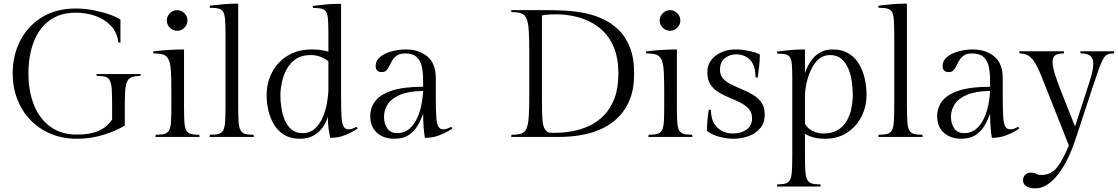

<svg xmlns="http://www.w3.org/2000/svg" viewBox="-20 -756 6172 1060"><path d="M755 -337Q717 -337 698.5 -325.5Q680 -314 674.5 -282Q669 -250 669 -187V-63Q623 -34 552.5 -12Q482 10 405 10Q324 10 258.5 -18Q193 -46 146.5 -95Q100 -144 75 -209.5Q50 -275 50 -350Q50 -450 91.5 -531Q133 -612 211 -660.5Q289 -709 399 -709Q450 -709 499 -699Q548 -689 587 -675Q626 -661 645 -648V-520L634 -522Q626 -579 591 -615Q556 -651 505.5 -668.5Q455 -686 399 -686Q311 -686 252.5 -642.5Q194 -599 165.5 -523Q137 -447 137 -350Q137 -253 167.5 -176.5Q198 -100 258 -56.5Q318 -13 405 -13Q478 -13 524.5 -33.5Q571 -54 599 -97V-175Q599 -229 597 -261.5Q595 -294 587 -310.5Q579 -327 562 -332Q545 -337 514 -337L512 -347H757Z M996 -483V-165Q996 -113 998 -82.5Q1000 -52 1008 -37Q1016 -22 1033 -17Q1050 -12 1080 -12L1082 0H838L840 -12Q871 -12 888.5 -17Q906 -22 914 -37.5Q922 -53 924 -84Q926 -115 926 -167V-247Q926 -320 923.5 -363Q921 -406 911 -427Q901 -448 881.5 -454.5Q862 -461 827 -461L825 -472Q825 -472 850.5 -475Q876 -478 915 -480.5Q954 -483 996 -483ZM901 -643Q901 -666 918 -683Q935 -700 958 -700Q981 -700 998 -683Q1015 -666 1015 -643Q1015 -620 998 -603Q981 -586 958 -586Q935 -586 918 -603Q901 -620 901 -643Z M1295 -736V-174Q1295 -119 1297 -86.5Q1299 -54 1307.5 -38Q1316 -22 1333 -17Q1350 -12 1380 -12L1382 0H1137L1139 -12Q1170 -12 1187.5 -17Q1205 -22 1213 -38Q1221 -54 1223 -86.5Q1225 -119 1225 -174V-556Q1225 -610 1223 -642Q1221 -674 1213 -689Q1205 -704 1187.5 -708.5Q1170 -713 1139 -713L1137 -724Q1137 -724 1159 -727Q1181 -730 1217.5 -733Q1254 -736 1295 -736Z M1790 -111Q1781 -80 1761.5 -52.5Q1742 -25 1711 -7.5Q1680 10 1635 10Q1584 10 1548.5 -12Q1513 -34 1492 -69.5Q1471 -105 1461.5 -147Q1452 -189 1452 -229Q1452 -299 1482 -356.5Q1512 -414 1568 -448.5Q1624 -483 1702 -483Q1730 -483 1752.5 -479.5Q1775 -476 1793 -471V-566Q1793 -617 1791 -646.5Q1789 -676 1781 -690Q1773 -704 1756 -708Q1739 -712 1709 -712L1707 -723Q1707 -723 1728.5 -726Q1750 -729 1785.5 -732Q1821 -735 1863 -735V-222Q1863 -151 1865.5 -112Q1868 -73 1877 -57.5Q1886 -42 1904 -42Q1917 -42 1928 -46.5Q1939 -51 1949 -56L1954 -46Q1954 -46 1934 -33.5Q1914 -21 1879.5 -8Q1845 5 1803 5Q1799 -14 1794.5 -42Q1790 -70 1790 -111ZM1650 -21Q1691 -21 1718.5 -46Q1746 -71 1762 -109Q1778 -147 1785.5 -189Q1793 -231 1793 -265V-418Q1750 -452 1694 -452Q1646 -452 1613.5 -430Q1581 -408 1562.5 -373.5Q1544 -339 1536 -300.5Q1528 -262 1528 -229Q1528 -198 1533.5 -161.5Q1539 -125 1552 -93.5Q1565 -62 1589 -41.5Q1613 -21 1650 -21Z M2386 -323V-222Q2386 -151 2388.5 -112Q2391 -73 2400 -57.5Q2409 -42 2427 -42Q2440 -42 2451 -46.5Q2462 -51 2472 -56L2477 -46Q2477 -46 2457 -33.5Q2437 -21 2402.5 -8Q2368 5 2326 5Q2322 -14 2319 -51Q2316 -88 2316 -129Q2305 -96 2286.5 -64Q2268 -32 2237 -11Q2206 10 2157 10Q2098 10 2061 -23Q2024 -56 2024 -115Q2024 -163 2053 -199.5Q2082 -236 2146 -256.5Q2210 -277 2316 -277V-313Q2316 -356 2308.5 -389.5Q2301 -423 2279.5 -442Q2258 -461 2217 -461Q2189 -461 2173 -450.5Q2157 -440 2147.5 -425Q2138 -410 2131 -394.5Q2124 -379 2114.5 -368.5Q2105 -358 2088 -358Q2054 -358 2054 -392Q2054 -421 2078 -441Q2102 -461 2140.5 -472Q2179 -483 2221 -483Q2292 -483 2339 -444.5Q2386 -406 2386 -323ZM2173 -21Q2212 -21 2239 -44Q2266 -67 2282.5 -103Q2299 -139 2307 -179.5Q2315 -220 2316 -254Q2237 -253 2189.5 -233Q2142 -213 2121 -181Q2100 -149 2100 -111Q2100 -74 2118 -47.5Q2136 -21 2173 -21Z M2802 -700H3004Q3046 -700 3097 -697.5Q3148 -695 3201.5 -685Q3255 -675 3305 -652.5Q3355 -630 3394.5 -592Q3434 -554 3457.5 -494.5Q3481 -435 3481 -350Q3481 -266 3457.5 -207.5Q3434 -149 3395.5 -110.5Q3357 -72 3311 -49.5Q3265 -27 3218.5 -16.5Q3172 -6 3133 -3Q3094 0 3071 0H2802L2804 -12Q2838 -12 2857.5 -18.5Q2877 -25 2886.5 -46Q2896 -67 2899 -110Q2902 -153 2902 -226V-474Q2902 -547 2899 -590Q2896 -633 2886.5 -654.5Q2877 -676 2857.5 -682.5Q2838 -689 2804 -689ZM3009 -24Q3018 -23 3028.5 -23Q3039 -23 3049 -23Q3092 -23 3139.5 -31.5Q3187 -40 3232.5 -61Q3278 -82 3314.5 -119.5Q3351 -157 3372.5 -213.5Q3394 -270 3394 -350Q3394 -429 3372.5 -485.5Q3351 -542 3315 -579Q3279 -616 3234 -637.5Q3189 -659 3141.5 -668Q3094 -677 3050 -677Q3005 -677 2972 -671V-214Q2972 -145 2974 -107Q2976 -69 2984 -51Q2992 -33 3009 -24Z M3717 -483V-165Q3717 -113 3719 -82.5Q3721 -52 3729 -37Q3737 -22 3754 -17Q3771 -12 3801 -12L3803 0H3559L3561 -12Q3592 -12 3609.5 -17Q3627 -22 3635 -37.5Q3643 -53 3645 -84Q3647 -115 3647 -167V-247Q3647 -320 3644.5 -363Q3642 -406 3632 -427Q3622 -448 3602.5 -454.5Q3583 -461 3548 -461L3546 -472Q3546 -472 3571.5 -475Q3597 -478 3636 -480.5Q3675 -483 3717 -483ZM3622 -643Q3622 -666 3639 -683Q3656 -700 3679 -700Q3702 -700 3719 -683Q3736 -666 3736 -643Q3736 -620 3719 -603Q3702 -586 3679 -586Q3656 -586 3639 -603Q3622 -620 3622 -643Z M4023 -19Q4072 -19 4102 -41Q4132 -63 4132 -102Q4132 -135 4114 -155Q4096 -175 4068 -189Q4040 -203 4008.5 -216Q3977 -229 3949 -245.5Q3921 -262 3903 -288.5Q3885 -315 3885 -356Q3885 -397 3907.5 -425.5Q3930 -454 3965.5 -468.5Q4001 -483 4039 -483Q4075 -483 4114.5 -475Q4154 -467 4175 -455Q4175 -423 4171 -388Q4167 -353 4163 -327L4151 -330Q4151 -377 4136 -404.5Q4121 -432 4096.5 -444Q4072 -456 4044 -456Q4009 -456 3982 -435Q3955 -414 3955 -370Q3955 -340 3973 -321Q3991 -302 4019 -288.5Q4047 -275 4078.5 -262Q4110 -249 4138 -232Q4166 -215 4184 -189.5Q4202 -164 4202 -124Q4202 -79 4178 -49.5Q4154 -20 4114.5 -5Q4075 10 4030 10Q3993 10 3952.5 -0.5Q3912 -11 3883 -33Q3883 -65 3886 -95.5Q3889 -126 3893 -151L3905 -149Q3905 -102 3923 -73.5Q3941 -45 3968 -32Q3995 -19 4023 -19Z M4578 -483Q4629 -483 4665 -461Q4701 -439 4722.5 -402.5Q4744 -366 4754 -322.5Q4764 -279 4764 -235Q4764 -166 4735 -110.5Q4706 -55 4655 -22.5Q4604 10 4538 10Q4500 10 4473 3Q4446 -4 4424 -17V101Q4424 155 4426 187.5Q4428 220 4436.5 236Q4445 252 4462 257Q4479 262 4509 262L4511 274H4269L4271 262Q4300 262 4317 257Q4334 252 4342 236Q4350 220 4352 187.5Q4354 155 4354 101V-321Q4354 -369 4352 -397Q4350 -425 4342 -438.5Q4334 -452 4317 -456Q4300 -460 4271 -460L4269 -471Q4269 -471 4290.5 -474Q4312 -477 4347 -480Q4382 -483 4424 -483V-352Q4434 -383 4452.5 -413Q4471 -443 4502 -463Q4533 -483 4578 -483ZM4525 -19Q4573 -19 4604.5 -38Q4636 -57 4654.5 -88.5Q4673 -120 4680.5 -158Q4688 -196 4688 -235Q4688 -266 4683 -303.5Q4678 -341 4664.5 -374.5Q4651 -408 4626.5 -430Q4602 -452 4562 -452Q4530 -452 4506.5 -434.5Q4483 -417 4467 -389Q4451 -361 4441.5 -330Q4432 -299 4428 -272Q4424 -245 4424 -228V-72Q4438 -47 4466 -33Q4494 -19 4525 -19Z M4987 -736V-174Q4987 -119 4989 -86.5Q4991 -54 4999.5 -38Q5008 -22 5025 -17Q5042 -12 5072 -12L5074 0H4829L4831 -12Q4862 -12 4879.5 -17Q4897 -22 4905 -38Q4913 -54 4915 -86.5Q4917 -119 4917 -174V-556Q4917 -610 4915 -642Q4913 -674 4905 -689Q4897 -704 4879.5 -708.5Q4862 -713 4831 -713L4829 -724Q4829 -724 4851 -727Q4873 -730 4909.5 -733Q4946 -736 4987 -736Z M5516 -323V-222Q5516 -151 5518.5 -112Q5521 -73 5530 -57.5Q5539 -42 5557 -42Q5570 -42 5581 -46.5Q5592 -51 5602 -56L5607 -46Q5607 -46 5587 -33.5Q5567 -21 5532.5 -8Q5498 5 5456 5Q5452 -14 5449 -51Q5446 -88 5446 -129Q5435 -96 5416.5 -64Q5398 -32 5367 -11Q5336 10 5287 10Q5228 10 5191 -23Q5154 -56 5154 -115Q5154 -163 5183 -199.5Q5212 -236 5276 -256.5Q5340 -277 5446 -277V-313Q5446 -356 5438.5 -389.5Q5431 -423 5409.5 -442Q5388 -461 5347 -461Q5319 -461 5303 -450.5Q5287 -440 5277.5 -425Q5268 -410 5261 -394.5Q5254 -379 5244.5 -368.5Q5235 -358 5218 -358Q5184 -358 5184 -392Q5184 -421 5208 -441Q5232 -461 5270.5 -472Q5309 -483 5351 -483Q5422 -483 5469 -444.5Q5516 -406 5516 -323ZM5303 -21Q5342 -21 5369 -44Q5396 -67 5412.5 -103Q5429 -139 5437 -179.5Q5445 -220 5446 -254Q5367 -253 5319.5 -233Q5272 -213 5251 -181Q5230 -149 5230 -111Q5230 -74 5248 -47.5Q5266 -21 5303 -21Z M5729 210Q5782 210 5815 169Q5848 128 5881 47L5732 -329Q5708 -390 5688 -418Q5668 -446 5649 -453.5Q5630 -461 5609 -461L5607 -473H5855L5853 -461Q5817 -461 5804 -449.5Q5791 -438 5791 -416Q5791 -389 5804 -347Q5817 -305 5838 -252L5915 -58L5993 -298Q6007 -340 6011.5 -365.5Q6016 -391 6016 -407Q6016 -431 6001 -446Q5986 -461 5946 -461L5944 -473H6132L6130 -461Q6109 -461 6096 -456Q6083 -451 6072 -433Q6061 -415 6047 -376.5Q6033 -338 6011 -271L5921 3Q5877 138 5818 211Q5759 284 5695 284Q5668 284 5648 273Q5628 262 5628 240Q5628 218 5641.5 207.5Q5655 197 5667 197Q5689 197 5700 203.5Q5711 210 5729 210Z"/></svg>

Font: Gilda Display
Style: Regular
Weight: 400
Designer: Eduardo Rodriguez Tunni
Foundry: Eduardo Rodriguez Tunni
Version: Version 1.002; ttfautohint (v1.8.4.7-5d5b);gftools[0.9.22]